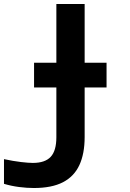

<svg xmlns="http://www.w3.org/2000/svg" viewBox="-35 -734 655 964"><path d="M135 210Q100 210 61 205Q22 200 -15 189V65Q32 75 70 79.5Q108 84 130 84Q191 84 219.5 53.5Q248 23 248 -45V-714H390V-46Q390 38 363.5 95Q337 152 281 181Q225 210 135 210ZM136 -295V-419H500V-295Z"/></svg>

Font: Noto Sans Mono
Style: Bold
Weight: 700
Designer: Monotype Design Team
Foundry: Monotype Imaging Inc.
Version: Version 2.014